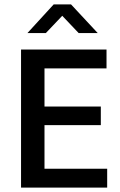

<svg xmlns="http://www.w3.org/2000/svg" viewBox="-20 -856 546 876"><path d="M76 -630H466V-544H183V-370H440V-285H183V-86H469V0H76ZM225 -836H304L426 -705H339L264 -784L189 -705H105Z"/></svg>

Font: Mukta Medium
Style: Regular
Weight: 500
Designer: Girish Dalvi and Yashodeep Gholap
Foundry: Ek Type
Version: Version 2.538;PS 1.002;hotconv 16.6.51;makeotf.lib2.5.65220;